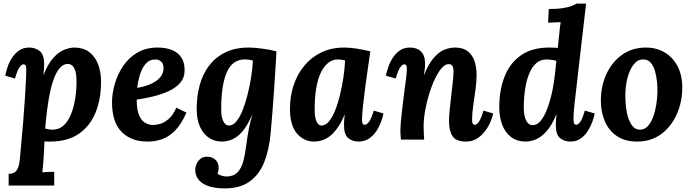

<svg xmlns="http://www.w3.org/2000/svg" viewBox="-20 -775 3843 1066"><path d="M28 255V190Q53 190 65.5 178.5Q78 167 83.5 146.5Q89 126 91 100Q102 -17 109 -102.5Q116 -188 119.5 -246Q123 -304 124.5 -338.5Q126 -373 126 -389Q126 -407 121.5 -412.5Q117 -418 111 -418Q100 -418 88 -401Q76 -384 63 -339L9 -355Q13 -376 22 -403Q31 -430 47 -454.5Q63 -479 86.5 -495Q110 -511 143 -511Q175 -511 200 -492Q225 -473 225 -420Q225 -401 224 -389Q223 -377 221 -360H222Q246 -420 275.5 -453Q305 -486 336 -498.5Q367 -511 393 -511Q441 -511 474 -487Q507 -463 524 -420Q541 -377 541 -320Q541 -225 510.5 -150Q480 -75 417.5 -32Q355 11 259 11Q254 11 244.5 11Q235 11 227 10Q225 58 223 90.5Q221 123 219 144.5Q217 166 215 182Q231 180 251 179.5Q271 179 281 179V255ZM271 -55Q305 -55 328.5 -74.5Q352 -94 367 -125Q382 -156 390.5 -192Q399 -228 402 -261.5Q405 -295 405 -319Q405 -356 399 -378Q393 -400 382 -410Q371 -420 356 -420Q336 -420 318.5 -404Q301 -388 286.5 -356Q272 -324 261 -277Q250 -230 242 -168Q239 -143 236 -116.5Q233 -90 231 -61Q242 -58 253.5 -56.5Q265 -55 271 -55Z M855 -511Q899 -511 933 -498Q967 -485 986 -457Q1005 -429 1005 -385Q1005 -344 980.5 -315.5Q956 -287 916.5 -269Q877 -251 830 -239.5Q783 -228 739 -222Q739 -165 752.5 -134.5Q766 -104 787 -92.5Q808 -81 829 -81Q846 -81 869.5 -87.5Q893 -94 917 -115Q941 -136 959 -177L1015 -150Q987 -85 952 -50Q917 -15 879 -2Q841 11 802 11Q710 12 656 -42Q602 -96 602 -207Q602 -255 617 -308Q632 -361 662.5 -407Q693 -453 741 -482Q789 -511 855 -511ZM844 -445Q810 -445 789 -421Q768 -397 757 -360.5Q746 -324 742 -287Q796 -297 828 -314Q860 -331 874.5 -353Q889 -375 888 -399Q887 -424 873 -434.5Q859 -445 844 -445Z M1227 271Q1190 271 1160 264.5Q1130 258 1108.5 245Q1087 232 1075.5 212.5Q1064 193 1064 168Q1064 153 1071 136Q1078 119 1092.5 107Q1107 95 1131 95Q1158 95 1176 112Q1194 129 1194 158Q1194 174 1188 188Q1193 195 1209 200Q1225 205 1236 205Q1276 205 1298 182.5Q1320 160 1330.5 121Q1341 82 1347 33Q1354 -20 1361.5 -59Q1369 -98 1381 -138H1380Q1361 -94 1341 -65Q1321 -36 1299.5 -19.5Q1278 -3 1255.5 4Q1233 11 1210 11Q1174 11 1142.5 -8.5Q1111 -28 1091.5 -68.5Q1072 -109 1072 -171Q1072 -240 1088.5 -301.5Q1105 -363 1140.5 -410Q1176 -457 1231 -484Q1286 -511 1362 -511Q1390 -511 1432.5 -505.5Q1475 -500 1515 -490Q1513 -454 1509.5 -396.5Q1506 -339 1501.5 -273Q1497 -207 1492 -145.5Q1487 -84 1483 -40Q1475 54 1447.5 124Q1420 194 1366.5 232.5Q1313 271 1227 271ZM1251 -78Q1273 -78 1292 -100.5Q1311 -123 1326.5 -161.5Q1342 -200 1354 -247.5Q1366 -295 1374 -344.5Q1382 -394 1384 -439Q1378 -441 1364.5 -443Q1351 -445 1338 -445Q1304 -445 1279 -426.5Q1254 -408 1238.5 -372Q1223 -336 1215.5 -284.5Q1208 -233 1208 -166Q1208 -139 1213.5 -119Q1219 -99 1229 -88.5Q1239 -78 1251 -78Z M1892 -511Q1920 -511 1957.5 -505.5Q1995 -500 2036 -490Q2031 -453 2023 -399Q2015 -345 2007.5 -288.5Q2000 -232 1995 -184.5Q1990 -137 1990 -111Q1990 -93 1994.5 -87.5Q1999 -82 2004 -82Q2016 -82 2029 -99Q2042 -116 2055 -161L2109 -145Q2105 -124 2095 -97Q2085 -70 2068.5 -45.5Q2052 -21 2027.5 -5Q2003 11 1970 11Q1938 11 1914 -8Q1890 -27 1890 -80Q1890 -93 1891 -109Q1892 -125 1894 -138H1893Q1875 -95 1854.5 -66Q1834 -37 1812.5 -20Q1791 -3 1768.5 4Q1746 11 1723 11Q1668 11 1629 -33.5Q1590 -78 1590 -171Q1590 -240 1610 -301Q1630 -362 1669 -409.5Q1708 -457 1764 -484Q1820 -511 1892 -511ZM1855 -445Q1827 -445 1803.5 -427Q1780 -409 1762.5 -374Q1745 -339 1736 -287Q1727 -235 1727 -166Q1727 -125 1737 -101.5Q1747 -78 1765 -78Q1787 -78 1806 -100.5Q1825 -123 1840.5 -161.5Q1856 -200 1867.5 -247.5Q1879 -295 1886.5 -344.5Q1894 -394 1896 -439Q1891 -441 1878.5 -443Q1866 -445 1855 -445Z M2567 11Q2512 11 2492.5 -19Q2473 -49 2473 -102Q2473 -132 2477 -169.5Q2481 -207 2485.5 -246Q2490 -285 2494 -319.5Q2498 -354 2498 -377Q2498 -392 2495 -401.5Q2492 -411 2486 -415Q2480 -419 2470 -419Q2452 -419 2432.5 -397Q2413 -375 2395 -337.5Q2377 -300 2363 -254.5Q2349 -209 2340.5 -161.5Q2332 -114 2332 -72Q2332 -59 2333 -35.5Q2334 -12 2335 0H2206Q2204 -21 2203.5 -29.5Q2203 -38 2203 -48Q2203 -69 2205.5 -97.5Q2208 -126 2212 -159.5Q2216 -193 2220 -226Q2223 -253 2226.5 -278.5Q2230 -304 2233 -326.5Q2236 -349 2237.5 -366Q2239 -383 2239 -392Q2239 -409 2234.5 -413.5Q2230 -418 2225 -418Q2214 -418 2202 -401Q2190 -384 2177 -339L2122 -355Q2127 -376 2136 -403Q2145 -430 2161 -454.5Q2177 -479 2200 -495Q2223 -511 2256 -511Q2278 -511 2297 -503Q2316 -495 2328 -475.5Q2340 -456 2340 -420Q2340 -401 2338 -389Q2336 -377 2334 -360H2335Q2359 -420 2387.5 -453Q2416 -486 2446.5 -498.5Q2477 -511 2506 -511Q2549 -511 2575 -492Q2601 -473 2613.5 -438.5Q2626 -404 2626 -357Q2626 -321 2620 -277Q2614 -233 2607.5 -189Q2601 -145 2601 -108Q2601 -92 2606 -87Q2611 -82 2616 -82Q2627 -82 2639 -99Q2651 -116 2664 -161L2718 -145Q2714 -124 2702.5 -97Q2691 -70 2672 -45.5Q2653 -21 2627 -5Q2601 11 2567 11Z M2900 11Q2850 11 2817 -14.5Q2784 -40 2768 -83Q2752 -126 2752 -180Q2752 -275 2781.5 -350Q2811 -425 2872.5 -468Q2934 -511 3029 -511Q3036 -511 3053 -510.5Q3070 -510 3077 -509Q3082 -555 3084.5 -582Q3087 -609 3089 -625Q3091 -641 3093 -652Q3077 -651 3055.5 -650.5Q3034 -650 3023 -649L3027 -725Q3074 -725 3105 -730Q3136 -735 3154.5 -742Q3173 -749 3180 -755H3234Q3225 -675 3215.5 -595Q3206 -515 3197 -435Q3190 -367 3182 -304Q3174 -241 3169 -191Q3164 -141 3164 -111Q3164 -93 3169 -87.5Q3174 -82 3179 -82Q3190 -82 3202 -99Q3214 -116 3227 -161L3282 -145Q3278 -124 3268 -97Q3258 -70 3242 -45.5Q3226 -21 3202.5 -5Q3179 11 3146 11Q3114 11 3090 -8Q3066 -27 3066 -80Q3066 -100 3067 -111.5Q3068 -123 3070 -140H3069Q3045 -81 3016 -48Q2987 -15 2957 -2Q2927 11 2900 11ZM2937 -80Q2962 -80 2982.5 -105Q3003 -130 3019.5 -174.5Q3036 -219 3048 -277Q3055 -313 3060 -353.5Q3065 -394 3069 -437Q3062 -440 3044 -442.5Q3026 -445 3016 -445Q2982 -445 2959 -425.5Q2936 -406 2922 -375Q2908 -344 2900.5 -308Q2893 -272 2890.5 -238.5Q2888 -205 2888 -181Q2888 -130 2901.5 -105Q2915 -80 2937 -80Z M3567 -511Q3623 -511 3668.5 -485Q3714 -459 3741 -409Q3768 -359 3768 -288Q3768 -209 3737.5 -140.5Q3707 -72 3651 -30.5Q3595 11 3517 11Q3450 11 3405 -19.5Q3360 -50 3338 -102Q3316 -154 3316 -216Q3316 -296 3346.5 -363Q3377 -430 3433.5 -470.5Q3490 -511 3567 -511ZM3552 -445Q3522 -446 3499.5 -418.5Q3477 -391 3464.5 -345Q3452 -299 3452 -244Q3452 -214 3455.5 -181Q3459 -148 3468.5 -119.5Q3478 -91 3493.5 -73Q3509 -55 3533 -55Q3559 -55 3577 -75Q3595 -95 3606.5 -126.5Q3618 -158 3623.5 -193Q3629 -228 3630 -259Q3631 -286 3628 -318Q3625 -350 3617 -379Q3609 -408 3593 -426.5Q3577 -445 3552 -445Z"/></svg>

Font: Lora
Style: Bold Italic
Weight: 700
Italic angle: -3°
Designer: Olga Karpushina, Alexei Vanyashin (Cyrillic)
Foundry: Cyreal
Version: Version 3.004